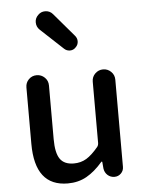

<svg xmlns="http://www.w3.org/2000/svg" viewBox="-59 -917 737 977"><g transform="rotate(-5 309.5 -428.5)"><path d="M248 12.7Q80.1 12.7 80.1 -204.1V-492.2Q80.1 -516.6 96.7 -533.2Q113.3 -549.8 137.2 -549.8Q161.1 -549.8 178.2 -533.2Q195.3 -516.6 195.3 -492.2V-217.8Q195.3 -147.5 216.8 -116.7Q238.3 -85.9 287.1 -85.9Q323.2 -85.9 351.6 -103Q379.9 -120.1 413.1 -160.2Q418.9 -168 418.9 -177.7V-492.2Q418.9 -516.6 436 -533.2Q453.1 -549.8 476.6 -549.8Q500 -549.8 517.1 -533.2Q534.2 -516.6 534.2 -492.2V-46.9Q534.2 -27.3 520.5 -13.7Q506.8 0 487.3 0Q466.8 0 452.1 -13.2Q437.5 -26.4 434.6 -46.9L431.6 -81.1Q430.7 -83 429.2 -83Q427.7 -83 426.8 -82Q386.7 -35.2 344.2 -11.2Q301.8 12.7 248 12.7ZM346.7 -672.9Q335 -660.2 317.4 -660.2Q317.4 -660.2 317.4 -660.2Q300.8 -660.2 288.1 -671.9L172.9 -779.3Q156.2 -794.9 156.2 -818.4Q156.2 -839.8 172.9 -855.5Q187.5 -870.1 208 -870.1Q209 -870.1 210.9 -870.1Q233.4 -869.1 248 -851.6L349.6 -732.4Q360.4 -719.7 360.4 -704.1Q360.4 -685.5 346.7 -672.9Z"/></g></svg>

Font: Gen Jyuu GothicX Medium
Style: Regular
Weight: 500
Designer: Ryoko NISHIZUKA (kana &amp; ideographs); Paul D. Hunt (Latin, Greek &amp; Cyrillic); Wenlong ZHANG (bopomofo); Sandoll C
Version: Version 1.058.20140828